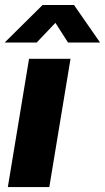

<svg xmlns="http://www.w3.org/2000/svg" viewBox="-26 -762 427 782"><path d="M5.9 0 92.3 -522.5H261.2L174.8 0ZM123.5 -588.9H-5.9V-589.8L147.5 -741.7H275.4L380.9 -589.8V-588.9H251L199.7 -668.9Z"/></svg>

Font: Inter 28pt ExtraBold
Style: Italic
Weight: 800
Italic angle: -9.3988°
Designer: Rasmus Andersson
Foundry: rsms
Version: Version 4.001;git-66647c0bb